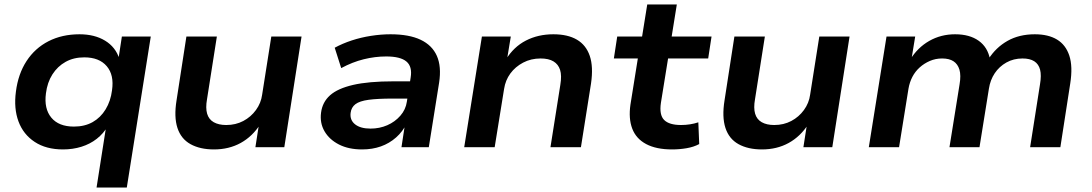

<svg xmlns="http://www.w3.org/2000/svg" viewBox="-20 -657 4872 857"><path d="M411 180 454 -94H461Q442 -61 412 -37.5Q382 -14 343.5 -2Q305 10 261 10Q186 10 135 -23.5Q84 -57 62.5 -115Q41 -173 51 -248Q61 -327 98.5 -384.5Q136 -442 196.5 -473Q257 -504 335 -504Q402 -504 449 -475.5Q496 -447 513 -394L509 -396L524 -494H653L546 180ZM310 -92Q358 -92 393.5 -112Q429 -132 451.5 -169Q474 -206 480 -254Q490 -322 456.5 -361.5Q423 -401 356 -401Q309 -401 273 -381Q237 -361 214 -325Q191 -289 185 -240Q176 -172 209 -132Q242 -92 310 -92Z M935 10Q873 10 830.5 -13.5Q788 -37 772 -86Q756 -135 768 -209L812 -494H948L904 -214Q897 -175 904.5 -149.5Q912 -124 934 -111.5Q956 -99 990 -99Q1032 -99 1066 -117Q1100 -135 1122.5 -166Q1145 -197 1150 -234L1191 -494H1326L1249 0H1120L1136 -103H1142Q1107 -48 1054.5 -19Q1002 10 935 10Z M1596 10Q1536 10 1493 -12Q1450 -34 1428.5 -71Q1407 -108 1413 -154Q1419 -201 1453 -231.5Q1487 -262 1556 -278Q1625 -294 1737 -294H1827L1816 -217H1733Q1665 -217 1625 -211.5Q1585 -206 1566.5 -192Q1548 -178 1545 -153Q1541 -121 1565 -102Q1589 -83 1634 -83Q1674 -83 1708.5 -98Q1743 -113 1767 -140.5Q1791 -168 1796 -203L1813 -311Q1821 -360 1794 -382.5Q1767 -405 1704 -405Q1654 -405 1603.5 -392.5Q1553 -380 1503 -353L1474 -444Q1509 -463 1550 -476.5Q1591 -490 1636 -497Q1681 -504 1723 -504Q1806 -504 1857.5 -479.5Q1909 -455 1930 -407.5Q1951 -360 1940 -288L1894 0H1772L1788 -105L1795 -106Q1778 -70 1748 -43.5Q1718 -17 1680 -3.5Q1642 10 1596 10Z M2052 0 2131 -494H2260L2243 -391H2238Q2273 -448 2327.5 -476Q2382 -504 2450 -504Q2514 -504 2555 -480Q2596 -456 2612.5 -407.5Q2629 -359 2618 -284L2573 0H2437L2481 -278Q2488 -320 2480 -345Q2472 -370 2450.5 -383Q2429 -396 2393 -396Q2350 -396 2315 -377.5Q2280 -359 2258 -329Q2236 -299 2230 -260L2188 0Z M2980 10Q2909 10 2864 -14Q2819 -38 2802 -83Q2785 -128 2794 -190L2827 -396H2720L2735 -494H2846L2869 -637H3001L2978 -494H3156L3141 -396H2962L2930 -198Q2922 -144 2944.5 -121.5Q2967 -99 3020 -99Q3040 -99 3059.5 -102Q3079 -105 3097 -111L3101 -14Q3077 -1 3045 4.5Q3013 10 2980 10Z M3381 10Q3319 10 3276.5 -13.5Q3234 -37 3218 -86Q3202 -135 3214 -209L3258 -494H3394L3350 -214Q3343 -175 3350.5 -149.5Q3358 -124 3380 -111.5Q3402 -99 3436 -99Q3478 -99 3512 -117Q3546 -135 3568.5 -166Q3591 -197 3596 -234L3637 -494H3772L3695 0H3566L3582 -103H3588Q3553 -48 3500.5 -19Q3448 10 3381 10Z M3858 0 3937 -494H4065L4048 -390H4042Q4076 -445 4128 -474.5Q4180 -504 4243 -504Q4308 -504 4348.5 -475Q4389 -446 4399 -392L4392 -393Q4425 -445 4477 -474.5Q4529 -504 4599 -504Q4659 -504 4698 -480.5Q4737 -457 4753 -408.5Q4769 -360 4757 -284L4713 0H4578L4622 -280Q4629 -321 4622.5 -346Q4616 -371 4596.5 -383.5Q4577 -396 4544 -396Q4504 -396 4472 -378Q4440 -360 4420 -330Q4400 -300 4394 -261L4352 0H4218L4263 -280Q4270 -321 4262.5 -346Q4255 -371 4236 -383.5Q4217 -396 4185 -396Q4156 -396 4130.5 -385Q4105 -374 4085 -356Q4065 -338 4052.5 -314Q4040 -290 4035 -261L3993 0Z"/></svg>

Font: Nunito Sans 10pt SemiExpanded
Style: Bold Italic
Weight: 700
Width: 6
Italic angle: -9°
Designer: Vernon Adams
Foundry: Vernon Adams
Version: Version 3.101;gftools[0.9.27]